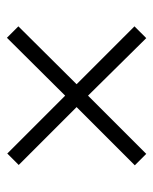

<svg xmlns="http://www.w3.org/2000/svg" viewBox="36 -630 442 554"><g transform="rotate(90 257.0 -353.0)"><path d="M424 -554 457 -521 289 -353 456 -186 423 -153 256 -320 89 -152 56 -185 223 -353 56 -520 90 -554 256 -386Z"/></g></svg>

Font: Noto Sans Myanmar SemiCondensed Light
Style: Regular
Weight: 300
Width: 4
Designer: Monotype Design Team
Foundry: Monotype Imaging Inc.
Version: Version 2.107; ttfautohint (v1.8.4.7-5d5b)